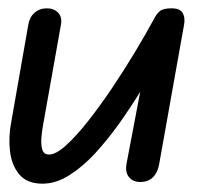

<svg xmlns="http://www.w3.org/2000/svg" viewBox="-20 -436 529 461"><path d="M82 5Q45 5 26.5 -17Q8 -39 4 -73Q0 -107 7 -143L48 -377Q51 -395 63 -405.5Q75 -416 93 -416Q110 -416 120 -405Q130 -394 126 -375L84 -139Q81 -124 79.5 -106.5Q78 -89 81.5 -77Q85 -65 98 -65Q114 -65 138 -86.5Q162 -108 190.5 -144Q219 -180 248 -223Q277 -266 303.5 -310Q330 -354 350 -391L358 -283Q340 -254 316.5 -215.5Q293 -177 265.5 -138.5Q238 -100 208 -67.5Q178 -35 146 -15Q114 5 82 5ZM317 1Q299 1 289.5 -11Q280 -23 284 -44L350 -391Q356 -403 364 -409.5Q372 -416 392 -416Q412 -416 418.5 -405Q425 -394 422 -377L362 -41Q360 -30 354.5 -20Q349 -10 339.5 -4.5Q330 1 317 1Z"/></svg>

Font: Edu QLD Beginner Medium
Style: Regular
Weight: 500
Designer: Tina and Corey Anderson
Foundry: Google for Education
Version: Version 1.003